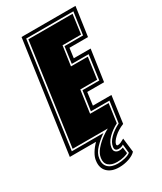

<svg xmlns="http://www.w3.org/2000/svg" viewBox="-215 -661 751 888"><g transform="rotate(-30 160.0 -217.0)"><path d="M239 126Q226 140 201 148.5Q176 157 149 157Q108 157 86.5 135.5Q65 114 70 77Q72 59 84 39Q96 19 114 1H-26L58 -591H346L324 -437H225L218 -385H308L284 -219H194L185 -151H284L264 -8Q232 5 211 24.5Q190 44 188 58Q188 65 194 65Q202 65 211 61Q220 57 230 51ZM88 77Q84 106 101 122.5Q118 139 152 139Q171 139 191 134Q211 129 220 121L215 74Q211 77 204.5 79.5Q198 82 190 82Q167 82 170 61Q173 38 194 17Q215 -4 247 -20L263 -133H164L179 -237H269L287 -367H197L209 -455H308L325 -574H73L-5 -17H164Q140 -1 115.5 24Q91 49 88 77ZM212 118Q206 122 190 126.5Q174 131 153 131Q123 131 107.5 117Q92 103 96 77Q99 55 116.5 34.5Q134 14 155.5 -2Q177 -18 192 -25H4L80 -566H316L302 -463H203L188 -359H278L262 -245H172L155 -125H254L240 -25Q209 -9 187 13.5Q165 36 162 61Q160 76 168 83Q176 90 187 90Q195 90 200 88.5Q205 87 208 86Z"/></g></svg>

Font: Alumni Sans Collegiate One SC
Style: Italic
Weight: 400
Italic angle: -8°
Designer: Robert E. Leuschke
Foundry: Robert E. Leuschke
Version: Version 1.100